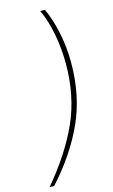

<svg xmlns="http://www.w3.org/2000/svg" viewBox="-200 -759 568 966"><g transform="rotate(-15 84.5 -276.0)"><path d="M-68 158H-44Q74 28 136.5 -110Q199 -248 199 -420Q199 -499 183 -576Q167 -653 140 -710H116Q143 -652 157.5 -576Q172 -500 172 -422Q172 -254 111.5 -118.5Q51 17 -68 158Z"/></g></svg>

Font: Noto Sans Display Condensed Thin
Style: Italic
Weight: 250
Width: 3
Italic angle: -12°
Designer: Monotype Design Team
Foundry: Monotype Imaging Inc.
Version: Version 1.900